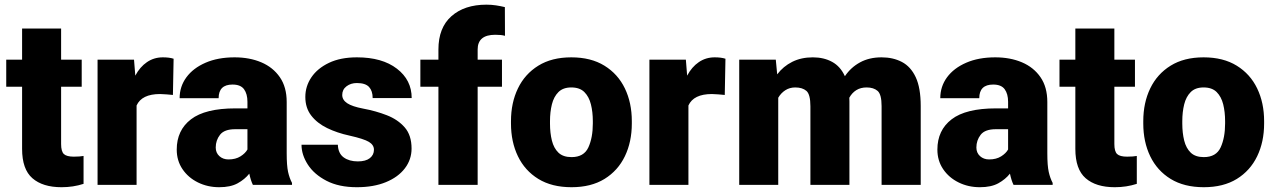

<svg xmlns="http://www.w3.org/2000/svg" viewBox="-20 -780 5379 810"><path d="M324.7 -528.3V-414.1H237.8V-172.4Q237.8 -141.1 249.5 -130.1Q261.2 -119.1 291.5 -119.1Q305.7 -119.1 314.9 -119.9Q324.2 -120.6 332.5 -122.1V-4.4Q289.1 9.8 239.7 9.8Q160.2 9.8 116.7 -28.1Q73.2 -65.9 73.2 -151.9V-414.1H6.3V-528.3H73.2V-659.7H237.8V-528.3Z M712.4 -532.2 709.5 -379.4Q699.7 -380.4 683.1 -381.8Q666.5 -383.3 655.3 -383.3Q578.1 -383.3 556.2 -335V0H391.6V-528.3H545.4L550.8 -460.9Q570.3 -497.6 599.9 -517.8Q629.4 -538.1 667 -538.1Q694.3 -538.1 712.4 -532.2Z M1046.9 0Q1037.6 -19 1031.7 -47.4Q1012.7 -23.4 982.7 -6.8Q952.6 9.8 904.8 9.8Q856 9.8 815.2 -10.3Q774.4 -30.3 750 -66.2Q725.6 -102.1 725.6 -148.9Q725.6 -230.5 785.6 -276.6Q845.7 -322.8 973.1 -322.8H1023.9V-350.6Q1023.9 -383.8 1009.5 -403.6Q995.1 -423.3 960.9 -423.3Q902.3 -423.3 902.3 -365.7H737.8Q737.8 -415 766.4 -453.9Q794.9 -492.7 847.2 -515.4Q899.4 -538.1 969.7 -538.1Q1032.7 -538.1 1082.3 -517.1Q1131.8 -496.1 1160.6 -454.3Q1189.5 -412.6 1189.5 -349.6V-133.3Q1189.5 -81.5 1195.3 -54.9Q1201.2 -28.3 1211.9 -8.3V0ZM943.8 -107.4Q974.1 -107.4 994.6 -120.4Q1015.1 -133.3 1023.9 -149.4V-234.9H972.2Q926.3 -234.9 908.2 -211.4Q890.1 -188 890.1 -157.7Q890.1 -135.3 905.5 -121.3Q920.9 -107.4 943.8 -107.4Z M1557.6 -148.4Q1557.6 -168.5 1536.4 -181.4Q1515.1 -194.3 1454.1 -208Q1402.3 -219.2 1360.1 -239.7Q1317.9 -260.3 1293 -292.5Q1268.1 -324.7 1268.1 -371.1Q1268.1 -416 1293.7 -453.9Q1319.3 -491.7 1367.9 -514.9Q1416.5 -538.1 1485.8 -538.1Q1592.3 -538.1 1654.5 -490.2Q1716.8 -442.4 1716.8 -366.2H1552.2Q1552.2 -396.5 1536.9 -413.1Q1521.5 -429.7 1485.4 -429.7Q1460 -429.7 1441.9 -416Q1423.8 -402.3 1423.8 -379.4Q1423.8 -358.4 1444.8 -344.5Q1465.8 -330.6 1512.2 -321.8Q1565.4 -312 1611.8 -293.9Q1658.2 -275.9 1687.3 -242.7Q1716.3 -209.5 1716.3 -153.3Q1716.3 -106.9 1688 -69.8Q1659.7 -32.7 1607.9 -11.5Q1556.2 9.8 1485.4 9.8Q1409.7 9.8 1357.4 -17.3Q1305.2 -44.4 1278.6 -85.7Q1252 -127 1252 -169.4H1405.3Q1406.7 -132.8 1429.9 -116Q1453.1 -99.1 1489.7 -99.1Q1522.9 -99.1 1540.3 -112.8Q1557.6 -126.5 1557.6 -148.4Z M1995.1 0H1829.6V-414.1H1753.4V-528.3H1829.6V-571.3Q1829.6 -663.1 1884.5 -711.7Q1939.5 -760.3 2032.2 -760.3Q2053.7 -760.3 2072.8 -757.3Q2091.8 -754.4 2109.9 -750L2110.4 -628.9Q2101.6 -631.3 2092.3 -632.3Q2083 -633.3 2069.3 -633.3Q1995.1 -633.3 1995.1 -571.3V-528.3H2097.7V-414.1H1995.1Z M2135.7 -258.8V-269Q2135.7 -346.2 2165 -407Q2194.3 -467.8 2251 -502.9Q2307.6 -538.1 2390.1 -538.1Q2473.1 -538.1 2530 -502.9Q2586.9 -467.8 2616.2 -407Q2645.5 -346.2 2645.5 -269V-258.8Q2645.5 -181.6 2616.2 -120.8Q2586.9 -60.1 2530.3 -25.1Q2473.6 9.8 2391.1 9.8Q2308.1 9.8 2251.2 -25.1Q2194.3 -60.1 2165 -120.8Q2135.7 -181.6 2135.7 -258.8ZM2300.3 -269V-258.8Q2300.3 -219.2 2308.3 -187Q2316.4 -154.8 2335.9 -136Q2355.5 -117.2 2391.1 -117.2Q2443.4 -117.2 2462.2 -158.2Q2481 -199.2 2481 -258.8V-269Q2481 -307.6 2472.9 -339.8Q2464.8 -372.1 2445.3 -391.6Q2425.8 -411.1 2390.1 -411.1Q2355.5 -411.1 2335.9 -391.6Q2316.4 -372.1 2308.3 -339.8Q2300.3 -307.6 2300.3 -269Z M3040.5 -532.2 3037.6 -379.4Q3027.8 -380.4 3011.2 -381.8Q2994.6 -383.3 2983.4 -383.3Q2906.2 -383.3 2884.3 -335V0H2719.7V-528.3H2873.5L2878.9 -460.9Q2898.4 -497.6 2928 -517.8Q2957.5 -538.1 2995.1 -538.1Q3022.5 -538.1 3040.5 -532.2Z M3335 -411.1Q3311.5 -411.1 3293.2 -399.4Q3274.9 -387.7 3263.2 -367.7V0H3098.6V-528.3H3252.9L3258.8 -466.3Q3284.2 -500 3322 -519Q3359.9 -538.1 3409.2 -538.1Q3455.6 -538.1 3490.5 -519Q3525.4 -500 3544.4 -458.5Q3569.3 -495.6 3608.2 -516.8Q3647 -538.1 3699.2 -538.1Q3747.6 -538.1 3784.9 -518.6Q3822.3 -499 3843.3 -454.1Q3864.3 -409.2 3864.3 -332.5V0H3699.2V-332.5Q3699.2 -381.8 3682.4 -396.5Q3665.5 -411.1 3636.2 -411.1Q3610.8 -411.1 3592.5 -399.7Q3574.2 -388.2 3563 -367.7Q3563.5 -360.4 3563.5 -352.5V0H3398.9V-331.5Q3398.9 -381.8 3382.1 -396.5Q3365.2 -411.1 3335 -411.1Z M4255.9 0Q4246.6 -19 4240.7 -47.4Q4221.7 -23.4 4191.7 -6.8Q4161.6 9.8 4113.8 9.8Q4064.9 9.8 4024.2 -10.3Q3983.4 -30.3 3959 -66.2Q3934.6 -102.1 3934.6 -148.9Q3934.6 -230.5 3994.6 -276.6Q4054.7 -322.8 4182.1 -322.8H4232.9V-350.6Q4232.9 -383.8 4218.5 -403.6Q4204.1 -423.3 4169.9 -423.3Q4111.3 -423.3 4111.3 -365.7H3946.8Q3946.8 -415 3975.3 -453.9Q4003.9 -492.7 4056.2 -515.4Q4108.4 -538.1 4178.7 -538.1Q4241.7 -538.1 4291.3 -517.1Q4340.8 -496.1 4369.6 -454.3Q4398.4 -412.6 4398.4 -349.6V-133.3Q4398.4 -81.5 4404.3 -54.9Q4410.2 -28.3 4420.9 -8.3V0ZM4152.8 -107.4Q4183.1 -107.4 4203.6 -120.4Q4224.1 -133.3 4232.9 -149.4V-234.9H4181.2Q4135.3 -234.9 4117.2 -211.4Q4099.1 -188 4099.1 -157.7Q4099.1 -135.3 4114.5 -121.3Q4129.9 -107.4 4152.8 -107.4Z M4768.1 -528.3V-414.1H4681.2V-172.4Q4681.2 -141.1 4692.9 -130.1Q4704.6 -119.1 4734.9 -119.1Q4749 -119.1 4758.3 -119.9Q4767.6 -120.6 4775.9 -122.1V-4.4Q4732.4 9.8 4683.1 9.8Q4603.5 9.8 4560.1 -28.1Q4516.6 -65.9 4516.6 -151.9V-414.1H4449.7V-528.3H4516.6V-659.7H4681.2V-528.3Z M4803.2 -258.8V-269Q4803.2 -346.2 4832.5 -407Q4861.8 -467.8 4918.5 -502.9Q4975.1 -538.1 5057.6 -538.1Q5140.6 -538.1 5197.5 -502.9Q5254.4 -467.8 5283.7 -407Q5313 -346.2 5313 -269V-258.8Q5313 -181.6 5283.7 -120.8Q5254.4 -60.1 5197.8 -25.1Q5141.1 9.8 5058.6 9.8Q4975.6 9.8 4918.7 -25.1Q4861.8 -60.1 4832.5 -120.8Q4803.2 -181.6 4803.2 -258.8ZM4967.8 -269V-258.8Q4967.8 -219.2 4975.8 -187Q4983.9 -154.8 5003.4 -136Q5022.9 -117.2 5058.6 -117.2Q5110.8 -117.2 5129.6 -158.2Q5148.4 -199.2 5148.4 -258.8V-269Q5148.4 -307.6 5140.4 -339.8Q5132.3 -372.1 5112.8 -391.6Q5093.3 -411.1 5057.6 -411.1Q5022.9 -411.1 5003.4 -391.6Q4983.9 -372.1 4975.8 -339.8Q4967.8 -307.6 4967.8 -269Z"/></svg>

Font: Vazirmatn FD Black
Style: Regular
Weight: 900
Designer: Saber Rastikerdar
Foundry: Saber Rastikerdar
Version: Version 33.003